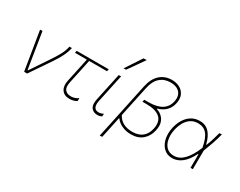

<svg xmlns="http://www.w3.org/2000/svg" viewBox="-110 -1367 2669 2134"><g transform="rotate(30 1224.0 -300.0)"><path d="M166.5 0Q159 -45.5 151 -94.5Q143 -142.5 136 -186L121.5 -274.5L103.5 -384.5Q94.5 -439.5 85.5 -494L116 -496Q128.5 -419 144 -322.8Q159.5 -226.5 173.5 -137.5L190 -35H195.5L358.5 -278.5Q399 -339.5 425.2 -389Q451.5 -438.5 463 -494H494.5Q482 -435 452.5 -377.8Q423 -320.5 384.5 -264Q296.5 -133.5 205 0Z M751.5 9Q683.5 9 652 -36Q631.5 -65 631.5 -109Q631.5 -133 637.5 -161Q658 -256.5 675 -336Q691.5 -415 702.5 -466H550L556 -494H967L961 -466H732Q715.5 -388.5 699.5 -311.5Q683 -234.5 666.5 -157Q660.5 -129.5 660.5 -107.5Q660.5 -73 676 -54Q701 -23 752.5 -23Q803 -23 845 -54L844 -16Q831.5 -7 806.2 1Q781 9 751.5 9Z M1109.5 9Q1057 9 1030.5 -27Q1013.5 -49.5 1013.5 -88.5Q1013.5 -111.5 1019.5 -140Q1028 -180.5 1034.5 -210Q1041 -239 1047.5 -271Q1060.5 -332.5 1071.8 -385.2Q1083 -438 1095 -494L1125.5 -495.5Q1105.5 -402.5 1088.8 -324Q1072 -245.5 1060.5 -191L1049.5 -140Q1043.5 -113 1043.5 -92.5Q1043.5 -68.5 1051.5 -52.5Q1066 -23 1111 -23Q1137 -23 1168 -40L1166 -4.5Q1156 1 1142 5Q1128 9 1109.5 9ZM1104.5 -586Q1139.5 -639 1173.5 -690.5Q1207.5 -742 1241 -793L1282 -794Q1245.5 -742 1209.2 -690.5Q1173 -639 1136 -587Z M1248.5 194Q1260.5 137.5 1272 84.5Q1283.5 31.5 1296 -28.5L1401 -524Q1424.5 -635 1486.5 -689.5Q1548.5 -744 1637.5 -744Q1694.5 -744 1738 -720.2Q1781.5 -696.5 1801.5 -652Q1813.5 -625.5 1813.5 -592.5Q1813.5 -570.5 1808 -545.5Q1797.5 -496 1772.5 -463.5Q1747.5 -431 1715.5 -412.2Q1683.5 -393.5 1652 -385L1650.5 -379Q1668.5 -374.5 1692 -361.2Q1715.5 -348 1735.5 -323.5Q1755.5 -299 1764.5 -261.5Q1768 -245.5 1768 -226.5Q1768 -201 1761.5 -170Q1744 -88.5 1687.5 -39.8Q1631 9 1539.5 9Q1477.5 9 1424.5 -15Q1371.5 -39 1343 -80H1337L1326.5 -28.5Q1314 31 1303 83.5Q1291.5 135.5 1279.5 192ZM1537.5 -23Q1620.5 -23 1668 -62.5Q1715.5 -102 1730.5 -174.5Q1736.5 -202 1736.5 -226Q1736.5 -288.5 1696 -322.5Q1640.5 -369.5 1526.5 -369.5H1472L1478 -398.5H1531.5Q1746.5 -398.5 1778 -550.5Q1783 -573 1783 -592.5Q1783 -619.5 1773.5 -640.5Q1757.5 -676.5 1721.8 -694.2Q1686 -712 1637 -712Q1558 -712 1504.5 -665.2Q1451 -618.5 1430 -518.5L1347 -127Q1375.5 -72.5 1424 -47.8Q1472.5 -23 1537.5 -23Z M2069.5 9Q2018.5 9 1982 -15.2Q1945.5 -39.5 1924 -80.5Q1902.5 -121.5 1897.5 -173.5Q1896 -189.5 1896 -206Q1896 -242.5 1904 -280Q1918 -345 1948.8 -395.5Q1979.5 -446 2026 -475Q2072.5 -504 2133 -504Q2210 -504 2255.5 -453.2Q2301 -402.5 2323 -311.5H2329Q2350 -366.5 2363.2 -411.2Q2376.5 -456 2386.5 -494L2418 -497Q2403 -434 2380.5 -368.8Q2358 -303.5 2333 -239.5Q2332 -119.5 2331.5 0H2301.5Q2302 -45 2302 -89Q2302 -133 2302.5 -175H2296.5Q2251 -82.5 2193.2 -36.8Q2135.5 9 2069.5 9ZM2072.5 -23Q2141 -23 2198.2 -80.5Q2255.5 -138 2305.5 -259Q2284 -375.5 2242 -423.8Q2200 -472 2131 -472Q2073.5 -472 2034 -444.5Q1994.5 -417 1970.5 -372Q1946.5 -327 1935 -274.5Q1927 -238 1927 -203.5Q1927 -178 1931.5 -153.5Q1941 -96 1976 -59.5Q2011 -23 2072.5 -23Z"/></g></svg>

Font: Heraclito Thin
Style: Italic
Weight: 100
Italic angle: -12°
Designer: Kostas Bartsokas (font) & Cristiano Sobral (main changes)
Foundry: Kostas Bartsokas (font) & Cristiano Sobral (main changes)
Version: Version 1.00;July 8, 2020;FontCreator 13.0.0.2655 64-bit